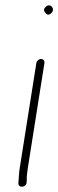

<svg xmlns="http://www.w3.org/2000/svg" viewBox="-20 -694 217 713"><path d="M115 -460 53.3 -70C51.9 -61.3 50.9 -52.4 50.3 -43.2L48.2 -13C48.4 6.1 79 1.7 78.9 -17L79.4 -27C79 -37 80.3 -51.3 83.3 -70L145 -460C146.3 -467.9 140.3 -475 132.4 -475C124.5 -475 116.3 -467.9 115 -460ZM151 -669.7C142.7 -662.6 141.3 -655.7 147 -649C153.3 -638.3 160.9 -636.8 169.7 -644.5C187.3 -659.7 167.7 -684.2 151 -669.7Z"/></svg>

Font: MewTooHand
Style: CondIta
Weight: 400
Designer: Mew Too, Robert Jablonski
Version: Version 0.77